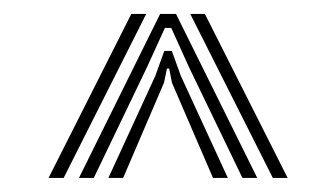

<svg xmlns="http://www.w3.org/2000/svg" viewBox="-20 -820 483 276"><path d="M93.5 -564.2 210.2 -800H233L349.8 -564.2H328.5L251.5 -723.8L226.2 -779.8H217L191.5 -723.8L114.8 -564.2ZM49.8 -564.2 168.8 -800H190.2L71.5 -564.2ZM372.2 -564.2 253.5 -800H274.5L393.5 -564.2ZM135.8 -564.2 203.2 -710.8 216.2 -746.8H227L240 -710.8L307.5 -564.2H286.2L227.2 -701L223.2 -721.5H220L215.8 -701.2L157 -564.2Z"/></svg>

Font: Big Shoulders Inline Text SemiBold
Style: Regular
Weight: 600
Designer: Patric King
Foundry: XO Type Co
Version: Version 1.000